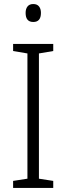

<svg xmlns="http://www.w3.org/2000/svg" viewBox="-20 -932 329 952"><path d="M244 0H45V-35L116 -46V-667L45 -679V-714H244V-679L173 -667V-46L244 -35ZM145 -912Q164 -912 173.5 -900Q183 -888 183 -868Q183 -823 145 -823Q107 -823 107 -868Q107 -888 116.5 -900Q126 -912 145 -912Z"/></svg>

Font: Noto Sans Arabic UI SmCn Lt
Style: Regular
Weight: 300
Width: 4
Designer: Monotype Design Team, Nadine Chahine and Nizar Qandah
Foundry: Monotype Imaging Inc.
Version: Version 2.010; ttfautohint (v1.8.4.7-5d5b)